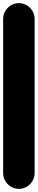

<svg xmlns="http://www.w3.org/2000/svg" viewBox="-20 -1200 240 1220"><path d="M0 -100H200V-1080H0ZM100 -200Q73 -200 50 -186.5Q27 -173 13.5 -150Q0 -127 0 -100Q0 -73 13.5 -50Q27 -27 50 -13.5Q73 0 100 0Q127 0 150 -13.5Q173 -27 186.5 -50Q200 -73 200 -100Q200 -127 186.5 -150Q173 -173 150 -186.5Q127 -200 100 -200ZM100 -1180Q73 -1180 50 -1166.5Q27 -1153 13.5 -1130Q0 -1107 0 -1080Q0 -1053 13.5 -1030Q27 -1007 50 -993.5Q73 -980 100 -980Q127 -980 150 -993.5Q173 -1007 186.5 -1030Q200 -1053 200 -1080Q200 -1107 186.5 -1130Q173 -1153 150 -1166.5Q127 -1180 100 -1180Z"/></svg>

Font: Wavefont ExtraBold
Style: Regular
Weight: 800
Monospace: yes
Version: Version 3.005;gftools[0.9.33]